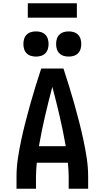

<svg xmlns="http://www.w3.org/2000/svg" viewBox="-20 -1154 640 1174"><path d="M81 0V-74Q81 -130 89.5 -186.5Q98 -243 110 -298.5Q122 -354 136 -409Q150 -464 165.5 -518.5Q181 -573 197.5 -627Q214 -681 232 -735H368Q386 -681 402.5 -627Q419 -573 434.5 -518.5Q450 -464 464 -409Q478 -354 490 -298.5Q502 -243 510.5 -186.5Q519 -130 519 -74V0H400V-74Q400 -95 398.5 -116.5Q397 -138 395 -159H205Q203 -138 201.5 -116.5Q200 -95 200 -74V0ZM382 -260Q366 -352 345 -442.5Q324 -533 300 -623Q276 -533 255 -442.5Q234 -352 218 -260ZM400 -808Q384 -808 369 -812.5Q354 -817 343 -828Q332 -839 327.5 -854Q323 -869 323 -885Q323 -901 327.5 -916Q332 -931 343 -942Q354 -953 369 -957.5Q384 -962 400 -962Q416 -962 431 -957.5Q446 -953 457 -942Q468 -931 472.5 -916Q477 -901 477 -885Q477 -869 472.5 -854Q468 -839 457 -828Q446 -817 431 -812.5Q416 -808 400 -808ZM200 -808Q184 -808 169 -812.5Q154 -817 143 -828Q132 -839 127.5 -854Q123 -869 123 -885Q123 -901 127.5 -916Q132 -931 143 -942Q154 -953 169 -957.5Q184 -962 200 -962Q216 -962 231 -957.5Q246 -953 257 -942Q268 -931 272.5 -916Q277 -901 277 -885Q277 -869 272.5 -854Q268 -839 257 -828Q246 -817 231 -812.5Q216 -808 200 -808ZM150 -1046V-1134H450V-1046Z"/></svg>

Font: Zed Sans Extended
Style: Bold
Weight: 700
Width: 7
Designer: Belleve Invis
Foundry: Belleve Invis
Version: Version 1.0.0; ttfautohint (v1.8.4)